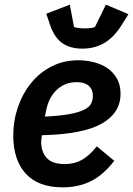

<svg xmlns="http://www.w3.org/2000/svg" viewBox="-20 -793 572 825"><path d="M250 12Q144 12 90.5 -47Q37 -106 37 -211Q37 -274 57 -332.5Q77 -391 113.5 -436Q150 -481 201.5 -507.5Q253 -534 317 -534Q348 -534 380 -526.5Q412 -519 438 -502.5Q464 -486 481 -458Q498 -430 498 -390Q498 -308 417.5 -262Q337 -216 160 -212Q157 -192 157 -183Q157 -140 181 -114Q205 -88 259 -88Q298 -88 330 -105Q362 -122 396 -164L471 -102Q422 -39 368.5 -13.5Q315 12 250 12ZM309 -440Q259 -440 224 -407Q189 -374 178 -317L173 -292Q237 -295 277.5 -302.5Q318 -310 340.5 -321Q363 -332 371 -347Q379 -362 379 -381Q379 -399 372.5 -410.5Q366 -422 356 -428.5Q346 -435 333.5 -437.5Q321 -440 309 -440ZM333 -584Q282 -584 248 -607.5Q214 -631 195 -686L179 -734L280 -773L298 -677Q306 -674 319 -672.5Q332 -671 344 -671Q358 -671 369.5 -672.5Q381 -674 388 -677L435 -773L532 -732L503 -686Q471 -634 429.5 -609Q388 -584 333 -584Z"/></svg>

Font: IBM Plex Sans SmBld
Style: Italic
Weight: 600
Italic angle: -11°
Designer: Mike Abbink, Paul van der Laan, Pieter van Rosmalen
Foundry: Bold Monday
Version: Version 3.005